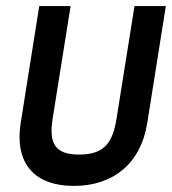

<svg xmlns="http://www.w3.org/2000/svg" viewBox="-20 -600 565 631"><path d="M223 11C351 11 443 -62 464 -196L525 -580H422L363 -210C350 -126 318 -92 240 -92C162 -92 140 -127 153 -210L212 -580H109L48 -196C27 -61 95 11 223 11Z"/></svg>

Font: Charger Pro
Style: BlkNarObl
Weight: 900
Designer: Jasper
Foundry: Cannot Into Space Fonts
Version: Version 1.09